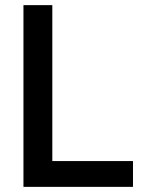

<svg xmlns="http://www.w3.org/2000/svg" viewBox="-20 -725 566 745"><path d="M71 0V-705H183V-42L122 -100H496V0Z"/></svg>

Font: TikTok Sans 24pt Medium
Style: Regular
Weight: 500
Version: Version 4.000